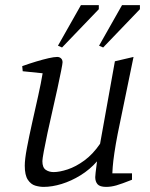

<svg xmlns="http://www.w3.org/2000/svg" viewBox="-20 -725 586 752"><path d="M151 7Q135 7 118 2Q101 -3 89 -21Q77 -39 77 -76Q77 -101 85.5 -146Q94 -191 106 -244.5Q118 -298 129.5 -349.5Q141 -401 147 -438L69 -446L67 -466Q95 -476 121.5 -484Q148 -492 170 -497Q192 -502 204 -502Q213 -502 219 -496.5Q225 -491 225 -481Q225 -476 219.5 -448Q214 -420 205 -378.5Q196 -337 185.5 -291.5Q175 -246 166 -204Q157 -162 151.5 -132Q146 -102 146 -94Q146 -69 159 -60Q172 -51 190 -51Q213 -51 245 -61.5Q277 -72 310.5 -96.5Q344 -121 372 -162L430 -485L503 -502L441 -201Q433 -160 428 -126Q423 -92 421.5 -71Q420 -50 420 -46H497V-21Q457 -5 436 1Q415 7 396 7Q371 7 362 -3.5Q353 -14 353 -31Q353 -35 354.5 -49Q356 -63 358 -77Q360 -91 360 -93Q332 -61 295.5 -38.5Q259 -16 221.5 -4.5Q184 7 151 7ZM384 -539 368 -546 458 -705H528V-689ZM223 -539 207 -546 297 -705H367V-689Z"/></svg>

Font: Manuale Light
Style: Italic
Weight: 300
Italic angle: -11°
Version: Version 1.002